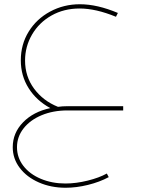

<svg xmlns="http://www.w3.org/2000/svg" viewBox="-20 -520 670 904"><path d="M60 173Q60 222 90 261Q120 300 172.5 322Q225 344 288 344Q338 344 392.5 330.5Q447 317 483 297L492 314Q449 337 394.5 350.5Q340 364 289 364Q220 364 163 339Q106 314 73 270.5Q40 227 40 173Q40 106 88.5 56Q137 6 217 -11Q152 -46 115 -104.5Q78 -163 78 -236Q78 -311 115 -371Q152 -431 216 -465.5Q280 -500 356 -500Q438 -500 535 -459L526 -441Q431 -480 355 -480Q281 -480 222.5 -447Q164 -414 131 -357.5Q98 -301 98 -235Q98 -160 140.5 -102.5Q183 -45 253 -17Q274 -20 297 -20V-19L298 -20H560V0H297Q230 0 176 22.5Q122 45 91 84.5Q60 124 60 173Z"/></svg>

Font: Montserrat-Arabic Thin
Style: Regular
Weight: 250
Designer: Mohamed Gaber
Foundry: Kief Type Foundry
Version: Version 5.008